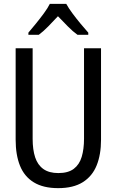

<svg xmlns="http://www.w3.org/2000/svg" viewBox="-20 -964 603 994"><path d="M281 10Q204 10 155 -20Q106 -50 83.5 -106Q61 -162 61 -241V-714H149V-245Q149 -189 162 -149.5Q175 -110 204.5 -89Q234 -68 282 -68Q333 -68 362 -90Q391 -112 403 -152Q415 -192 415 -246V-714H503V-240Q503 -164 480.5 -108Q458 -52 409 -21Q360 10 281 10ZM127 -795Q145 -816 166.5 -842.5Q188 -869 207.5 -895.5Q227 -922 238 -944H323Q335 -922 355 -895Q375 -868 397 -841.5Q419 -815 437 -795V-784H381Q357 -801 331.5 -827Q306 -853 280 -880Q255 -853 229.5 -827Q204 -801 181 -784H127Z"/></svg>

Font: Noto Sans Mono SemiCondensed
Style: Regular
Weight: 400
Width: 4
Designer: Monotype Design Team
Foundry: Monotype Imaging Inc.
Version: Version 2.010